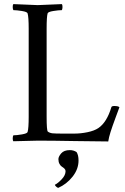

<svg xmlns="http://www.w3.org/2000/svg" viewBox="-20 -682 604 931"><path d="M44.9 2.9Q41.5 -1 41.7 -11.5Q42 -22 44.9 -25.9Q60.5 -25.9 86.2 -30.3Q111.8 -34.7 113.8 -42Q119.1 -59.6 119.1 -116.2V-543Q119.1 -599.6 113.8 -617.2Q111.8 -624.5 86.2 -628.7Q60.5 -632.8 44.9 -632.8Q42 -636.7 41.7 -647.5Q41.5 -658.2 44.9 -662.1Q147.5 -657.2 163.1 -657.2Q177.2 -657.2 279.8 -662.1Q283.2 -658.2 283 -647.5Q282.7 -636.7 279.8 -632.8Q264.2 -632.8 238.5 -628.7Q212.9 -624.5 210.9 -617.2Q206.1 -601.1 206.1 -543V-116.2Q206.1 -48.8 211.9 -43.9Q221.2 -37.1 234.4 -35.6Q247.6 -34.2 283.2 -34.2H339.8Q371.6 -34.2 404.5 -41Q437.5 -47.9 457 -61Q498 -88.9 520 -162.1Q521.5 -168 534.2 -168Q553.2 -168 559.1 -162.1Q555.7 -152.8 539.8 -109.9Q523.9 -66.9 515.9 -41.5Q507.8 -16.1 504.9 3.9Q453.6 3.9 343.5 2Q233.4 0 164.1 0Q139.6 0 101.6 1.5Q63.5 2.9 44.9 2.9ZM246.1 213.9Q261.2 206.5 279.5 187Q297.9 167.5 297.9 147.9Q297.9 141.1 292.5 135.7Q287.1 130.4 280.5 126.5Q273.9 122.6 268.6 113Q263.2 103.5 263.2 89.8Q263.2 77.6 276.6 61.8Q290 45.9 318.8 45.9Q336.4 45.9 351.1 55.2Q360.8 69.8 360.8 96.2Q360.8 138.2 331.8 174.8Q302.7 211.4 262.2 229Q256.8 227.5 251.5 222.2Q246.1 216.8 246.1 213.9Z"/></svg>

Font: Crimson
Style: Roman
Weight: 400
Version: Version 0.8